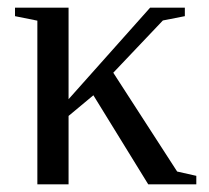

<svg xmlns="http://www.w3.org/2000/svg" viewBox="-20 -479 544 499"><path d="M158.2 -221.2 370.1 -459H460.4V-437L403.3 -425.8L274.4 -290L440.4 -33.2L490.2 -22V0H365.2L222.7 -231.4L158.2 -177.7V0H77.1V-425.3L19 -437V-459H158.2Z"/></svg>

Font: Liberation Serif
Style: Regular
Weight: 400
Designer: Steve Matteson
Foundry: Ascender Corporation
Version: Version 2.1.5